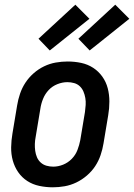

<svg xmlns="http://www.w3.org/2000/svg" viewBox="-20 -790 571 818"><path d="M205 8Q176 8 147.5 2Q119 -4 96 -19Q73 -34 57.5 -56.5Q42 -79 34.5 -106Q27 -133 27.5 -162.5Q28 -192 33 -221L53 -341Q57 -366 65.5 -391Q74 -416 88.5 -438Q103 -460 123.5 -478Q144 -496 168 -507.5Q192 -519 217.5 -523.5Q243 -528 268 -528Q298 -528 326 -522Q354 -516 377 -501Q400 -486 416 -463.5Q432 -441 439 -414Q446 -387 446 -357.5Q446 -328 441 -299L421 -179Q417 -154 408.5 -129Q400 -104 385.5 -82Q371 -60 350 -42Q329 -24 305 -12.5Q281 -1 255.5 3.5Q230 8 205 8ZM207 -80Q228 -80 249 -88.5Q270 -97 286 -113.5Q302 -130 310 -151Q318 -172 322 -193L342 -313Q344 -328 345 -343Q346 -358 343.5 -372.5Q341 -387 335.5 -400Q330 -413 320 -422.5Q310 -432 296 -436Q282 -440 267 -440Q246 -440 224.5 -431.5Q203 -423 187.5 -406.5Q172 -390 163.5 -369Q155 -348 152 -327L132 -207Q129 -192 128.5 -177Q128 -162 130 -147.5Q132 -133 137.5 -120Q143 -107 153.5 -97.5Q164 -88 178 -84Q192 -80 207 -80ZM362 -575 314 -625 471 -770 531 -710ZM192 -575 144 -625 301 -770 361 -710Z"/></svg>

Font: Iosevka SS04 Semibold Oblique
Style: Regular
Weight: 600
Italic angle: -9°
Monospace: yes
Designer: Belleve Invis
Foundry: Belleve Invis
Version: Version 19.0.0; ttfautohint (v1.8.4)